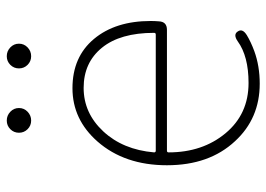

<svg xmlns="http://www.w3.org/2000/svg" viewBox="-130 -644 787 567"><g transform="rotate(-90 263.5 -360.5)"><path d="M300 13Q197 13 130 -60Q59 -136 59 -261Q59 -386 129 -466Q194 -540 286.5 -540Q379 -540 432 -476.5Q485 -413 485 -309Q485 -297 484 -285Q483 -261 459 -261H102Q97 -261 97 -256Q97 -156 153.5 -88Q210 -20 302 -20Q381 -20 425 -52Q445 -66 454 -52Q464 -38 443 -25Q423 -13 396 -3Q352 13 300 13ZM97 -299Q97 -294 102 -294H445Q450 -294 450 -299Q450 -399 406 -453Q362 -507 287.5 -507Q213 -507 159 -449Q105 -391 97 -299ZM191 -662Q176 -662 165.5 -672.5Q155 -683 155 -698Q155 -713 165.5 -723.5Q176 -734 191 -734Q206 -734 217 -723.5Q228 -713 228 -698Q228 -683 217 -672.5Q206 -662 191 -662ZM381 -662Q366 -662 355.5 -672.5Q345 -683 345 -698Q345 -713 355.5 -723.5Q366 -734 381 -734Q396 -734 407 -723.5Q418 -713 418 -698Q418 -683 407 -672.5Q396 -662 381 -662Z"/></g></svg>

Font: Resource Han Rounded KR ExtraLight
Style: Regular
Weight: 250
Designer: Cyano Hao (round all glyphs); Ryoko NISHIZUKA 西塚涼子 (kana, bopomofo & ideographs); Paul D. Hunt (Latin, Greek & Cyrillic)
Foundry: Cyano Hao
Version: 0.990